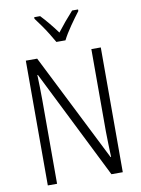

<svg xmlns="http://www.w3.org/2000/svg" viewBox="-101 -1015 796 1082"><g transform="rotate(-10 297.0 -473.5)"><path d="M512 0H447L136 -623H133Q134 -590 135 -555Q136 -520 136 -480V0H83V-714H148L459 -96H462Q461 -132 459.5 -172Q458 -212 458 -242V-714H512ZM271 -788Q258 -811 241 -838.5Q224 -866 205.5 -892Q187 -918 172 -938V-947H206Q227 -925 251.5 -895.5Q276 -866 297 -837Q320 -867 341.5 -892.5Q363 -918 389 -947H423V-938Q399 -907 369.5 -864.5Q340 -822 323 -788Z"/></g></svg>

Font: Noto Sans Khmer Condensed Light
Style: Regular
Weight: 300
Width: 3
Designer: Danh Hong and the Monotype Design Team
Foundry: Monotype Imaging Inc.
Version: Version 2.004; ttfautohint (v1.8.4.7-5d5b)